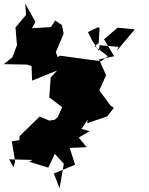

<svg xmlns="http://www.w3.org/2000/svg" viewBox="-32 -664 806 1041"><path d="M508 -513 503 -430 481 -414 553 -359 516 -332 433 -343 295 -362 280 -355 271 -382 313 -481 304 -528 267 -553 244 -517 141 -511 160 -546 105 -644 109 -583 52 -515 60 -419 35 -353 -12 -316 113 -314 139 -306 142 -227 278 -282 243 -244 235 -136 305 -83 282 -30 265 -15 236 -10 183 -32 74 74 73 96 32 102 50 211 41 243 18 200 145 203 126 213 230 245 265 170 314 224 291 357 260 277 375 229 346 138 438 134 395 82 454 47 410 35 443 -15 441 4 549 -33 585 -79 567 -92 491 -195 506 -172 543 -256 505 -342 587 -359 532 -451 606 -514 699 -505 600 -387 611 -410 508 -419 504 -389 469 -442 445 -490 499 -516Z"/></svg>

Font: Hussar Lance
Style: Regular
Weight: 700
Foundry: Cannot Into Space Fonts, PlusOne Fonts
Version: Version 2.27